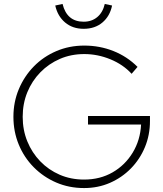

<svg xmlns="http://www.w3.org/2000/svg" viewBox="-20 -942 826 973"><path d="M406 11Q330 11 265 -17Q200 -45 151 -94.5Q102 -144 75 -209.5Q48 -275 48 -350Q48 -425 75.5 -490.5Q103 -556 151.5 -605.5Q200 -655 265.5 -683Q331 -711 407 -711Q485 -711 554.5 -683.5Q624 -656 677 -603L647 -568Q604 -615 539.5 -641.5Q475 -668 407 -668Q340 -668 283.5 -643.5Q227 -619 184.5 -575.5Q142 -532 118.5 -474.5Q95 -417 95 -350Q95 -283 118.5 -225.5Q142 -168 184 -124.5Q226 -81 282.5 -56.5Q339 -32 406 -32Q487 -32 550.5 -68.5Q614 -105 652.5 -168.5Q691 -232 695 -311H426V-354H740V-329Q740 -258 714.5 -196.5Q689 -135 643.5 -88.5Q598 -42 537.5 -15.5Q477 11 406 11ZM404 -796Q348 -796 310 -828Q272 -860 260 -914L297 -922Q319 -832 404 -832Q445 -832 473 -855.5Q501 -879 511 -922L548 -914Q537 -860 499 -828Q461 -796 404 -796Z"/></svg>

Font: Red Hat Display VF
Style: Regular
Weight: 300
Designer: Pentagram, MCKL
Foundry: Pentagram, MCKL
Version: Version 1.023